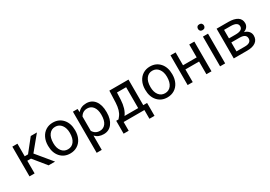

<svg xmlns="http://www.w3.org/2000/svg" viewBox="23 -1737 4155 2955"><g transform="rotate(-30 2100.5 -259.0)"><path d="M232.9 -225.1H167V0H76.2V-528.3H167V-304.7H226.1L403.8 -528.3H513.2L304.2 -274.4L530.8 0H416Z M558.6 0ZM558.6 -269Q558.6 -346.7 589.1 -408.7Q619.6 -470.7 674.1 -504.4Q728.5 -538.1 798.3 -538.1Q906.2 -538.1 972.9 -463.4Q1039.6 -388.7 1039.6 -264.6V-258.3Q1039.6 -181.2 1010 -119.9Q980.5 -58.6 925.5 -24.4Q870.6 9.8 799.3 9.8Q691.9 9.8 625.2 -64.9Q558.6 -139.6 558.6 -262.7ZM649.4 -258.3Q649.4 -170.4 690.2 -117.2Q731 -64 799.3 -64Q868.2 -64 908.7 -117.9Q949.2 -171.9 949.2 -269Q949.2 -356 908 -409.9Q866.7 -463.9 798.3 -463.9Q731.4 -463.9 690.4 -410.6Q649.4 -357.4 649.4 -258.3Z M1152.8 0ZM1599.1 -258.3Q1599.1 -137.7 1543.9 -64Q1488.8 9.8 1394.5 9.8Q1298.3 9.8 1243.2 -51.3V203.1H1152.8V-528.3H1235.4L1239.7 -469.7Q1294.9 -538.1 1393.1 -538.1Q1488.3 -538.1 1543.7 -466.3Q1599.1 -394.5 1599.1 -266.6ZM1508.8 -268.6Q1508.8 -357.9 1470.7 -409.7Q1432.6 -461.4 1366.2 -461.4Q1284.2 -461.4 1243.2 -388.7V-136.2Q1283.7 -64 1367.2 -64Q1432.1 -64 1470.5 -115.5Q1508.8 -167 1508.8 -268.6Z M1700.7 -73.7 1731.9 -112.3Q1784.7 -180.7 1792 -317.4L1800.3 -528.3H2140.6V-73.7H2208.5V155.3H2118.2V0H1749.5V155.3H1659.2L1659.7 -73.7ZM1807.6 -73.7H2050.3V-444.8H1887.7L1882.3 -318.8Q1874 -161.1 1807.6 -73.7Z M2284.7 0ZM2284.7 -269Q2284.7 -346.7 2315.2 -408.7Q2345.7 -470.7 2400.1 -504.4Q2454.6 -538.1 2524.4 -538.1Q2632.3 -538.1 2699 -463.4Q2765.6 -388.7 2765.6 -264.6V-258.3Q2765.6 -181.2 2736.1 -119.9Q2706.5 -58.6 2651.6 -24.4Q2596.7 9.8 2525.4 9.8Q2418 9.8 2351.3 -64.9Q2284.7 -139.6 2284.7 -262.7ZM2375.5 -258.3Q2375.5 -170.4 2416.3 -117.2Q2457 -64 2525.4 -64Q2594.2 -64 2634.8 -117.9Q2675.3 -171.9 2675.3 -269Q2675.3 -356 2634 -409.9Q2592.8 -463.9 2524.4 -463.9Q2457.5 -463.9 2416.5 -410.6Q2375.5 -357.4 2375.5 -258.3Z M3310.5 0H3220.2V-225.6H2977.5V0H2886.7V-528.3H2977.5V-299.3H3220.2V-528.3H3310.5Z M3456.1 0ZM3553.7 0H3463.4V-528.3H3553.7ZM3456.1 -668.5Q3456.1 -690.4 3469.5 -705.6Q3482.9 -720.7 3509.3 -720.7Q3535.6 -720.7 3549.3 -705.6Q3563 -690.4 3563 -668.5Q3563 -646.5 3549.3 -631.8Q3535.6 -617.2 3509.3 -617.2Q3482.9 -617.2 3469.5 -631.8Q3456.1 -646.5 3456.1 -668.5Z M3706.5 0V-528.3H3912.6Q4018.1 -528.3 4074.5 -491.5Q4130.9 -454.6 4130.9 -383.3Q4130.9 -346.7 4108.9 -317.1Q4086.9 -287.6 4043.9 -272Q4091.8 -260.7 4120.8 -228Q4149.9 -195.3 4149.9 -149.9Q4149.9 -77.1 4096.4 -38.6Q4043 0 3945.3 0ZM3796.9 -231.9V-72.8H3946.3Q4002.9 -72.8 4031 -93.8Q4059.1 -114.7 4059.1 -152.8Q4059.1 -231.9 3942.9 -231.9ZM3796.9 -304.2H3913.6Q4040.5 -304.2 4040.5 -378.4Q4040.5 -452.6 3920.4 -455.1H3796.9Z"/></g></svg>

Font: Roboto-o
Style: o-Regular
Weight: 400
Designer: Google
Version: Version 2.134; 2016; ttfautohint (v1.6)